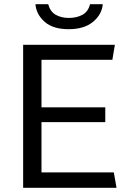

<svg xmlns="http://www.w3.org/2000/svg" viewBox="-20 -901 640 921"><path d="M91 0V-686H531L519 -614H179V-386H485V-315H179V-74H526L539 0ZM309 -761Q234 -761 194 -796.5Q154 -832 150 -881H211Q221 -845 247.5 -830Q274 -815 310 -815Q348 -815 375.5 -830Q403 -845 412 -881H473Q469 -832 426.5 -796.5Q384 -761 309 -761Z"/></svg>

Font: Chivo Mono Medium Light
Style: Regular
Weight: 300
Monospace: yes
Version: Version 1.008